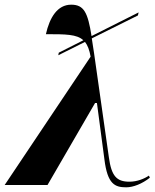

<svg xmlns="http://www.w3.org/2000/svg" viewBox="-50 -790 660 820"><path d="M-30 0H153L356 -350H364L396 -109C409 -3 441 10 489 10C519 10 557 -5 590 -31L586 -40C567 -27 536 -14 503 -14C448 -14 426 -38 415 -118L352 -561C348 -585 345 -607 342 -626L539 -724L542 -737L341 -636C325 -736 309 -770 254 -770C195 -770 162 -715 146 -644C230 -644 278 -644 306 -618L201 -565L199 -554L313 -611C324 -597 332 -577 337 -548Z"/></svg>

Font: Noto Serif Display ExtraBold
Style: Italic
Weight: 800
Italic angle: -12°
Designer: Monotype Design Team
Foundry: Monotype Imaging Inc.
Version: Version 2.009